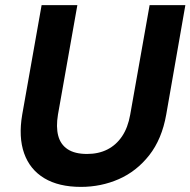

<svg xmlns="http://www.w3.org/2000/svg" viewBox="-20 -720 746 752"><path d="M297 12Q210 12 153.5 -22Q97 -56 74.5 -119.5Q52 -183 67 -271L143 -700H283L207 -271Q199 -223 208 -188.5Q217 -154 245 -135.5Q273 -117 321 -117Q366 -117 400.5 -134.5Q435 -152 458 -186Q481 -220 490 -271L566 -700H706L631 -271Q614 -175 564.5 -112Q515 -49 445.5 -18.5Q376 12 297 12Z"/></svg>

Font: DM Sans 24pt ExtraBold
Style: Italic
Weight: 800
Italic angle: -10°
Designer: Colophon Foundry, Jonny Pinhorn
Foundry: Colophon Foundry
Version: Version 4.004;gftools[0.9.30]